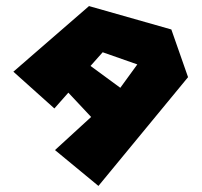

<svg xmlns="http://www.w3.org/2000/svg" viewBox="-20 -605 664 632"><path d="M318 -433 278 -388 376 -316 432 -393ZM24 -369 273 -585 544 -508 599 -351 304 7 161 -111 280 -220 205 -300 159 -248Z"/></svg>

Font: Super Mario
Style: Regular
Weight: 400
Version: Version 1.0